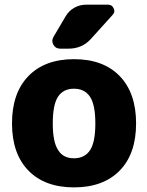

<svg xmlns="http://www.w3.org/2000/svg" viewBox="-20 -810 626 819"><path d="M228.5 -168.9Q250 -134.8 295.4 -134.8Q340.8 -134.8 363.8 -168.9Q386.7 -203.1 386.7 -283.2Q386.7 -363.3 363.8 -397.5Q340.8 -431.6 295.4 -431.6Q250 -431.6 227.5 -397.5Q205.1 -363.3 205.1 -283.2Q205.1 -203.1 228.5 -168.9ZM491.2 -83Q420.9 -10.7 295.9 -10.7Q170.9 -10.7 101.1 -82.5Q31.2 -154.3 31.2 -283.7Q31.2 -413.1 101.1 -485.4Q170.9 -557.6 295.9 -557.6Q420.9 -557.6 490.7 -485.4Q560.5 -413.1 560.5 -283.7Q560.5 -154.3 491.2 -83ZM441.4 -790Q458 -790 464.8 -774.4Q467.8 -768.6 467.8 -763.7Q467.8 -754.9 460.9 -747.1L369.1 -645.5Q331.1 -602.5 273.4 -602.5H236.3Q216.8 -602.5 208 -619.1Q203.1 -627 203.1 -635.3Q203.1 -643.6 208 -652.3L259.8 -740.2Q273.4 -763.7 296.9 -776.9Q320.3 -790 346.7 -790Z"/></svg>

Font: Gen Jyuu Gothic Heavy
Style: Bold
Weight: 900
Designer: [Source Han Sans]
Ryoko NISHIZUKA  (kana & ideographs); Paul D. Hunt (Latin, Greek & Cyrillic); Wenlong ZHANG  (bopomofo
Version: Version 1.002.20150607